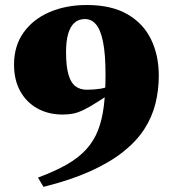

<svg xmlns="http://www.w3.org/2000/svg" viewBox="-20 -720 706 766"><path d="M153.5 25.5 131.5 -11.5Q199 -36.5 246.2 -63.5Q293.5 -90.5 323.8 -123.8Q354 -157 370.8 -199.5Q387.5 -242 394.2 -296.8Q401 -351.5 401 -421.5Q401 -503.5 391.2 -552.2Q381.5 -601 363.2 -622.5Q345 -644 319 -644Q294 -644 277.2 -629.2Q260.5 -614.5 252 -585.2Q243.5 -556 243.5 -512.5Q243.5 -456 253 -423Q262.5 -390 280.8 -376Q299 -362 326.5 -362Q339.5 -362 353.5 -363Q367.5 -364 381.5 -366.2Q395.5 -368.5 409.8 -373.5Q424 -378.5 437.5 -386L465.5 -375.5Q408.5 -338.5 373.2 -316Q338 -293.5 315 -282.2Q292 -271 273 -267Q254 -263 230 -263Q172.5 -263 128.5 -287.8Q84.5 -312.5 60.2 -357.2Q36 -402 36 -462Q36 -537 74 -590.2Q112 -643.5 177.8 -671.8Q243.5 -700 326.5 -700Q424 -700 487.8 -663.5Q551.5 -627 582.5 -563.2Q613.5 -499.5 613.5 -418Q613.5 -360.5 600.2 -307Q587 -253.5 556 -205.2Q525 -157 472 -114.8Q419 -72.5 340.5 -37Q262 -1.5 153.5 25.5Z"/></svg>

Font: Newsreader 36pt ExtraBold
Style: Regular
Weight: 800
Designer: Hugues Gentile
Foundry: Production Type
Version: Version 1.003